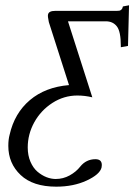

<svg xmlns="http://www.w3.org/2000/svg" viewBox="-20 -471 504 720"><path d="M417 -430.2Q423.8 -430.2 427.7 -430.9Q431.6 -431.6 435.5 -435.3Q439.5 -439 440.9 -446.8L463.9 -451.2L460 -298.8L433.1 -293.9V-298.8Q433.1 -353 418.2 -372.1Q403.3 -391.1 377 -391.1H234.9L326.2 -106Q298.3 -112.8 270 -112.8Q219.7 -112.8 176.5 -85Q133.3 -57.1 108.6 -12.5Q84 32.2 84 82Q84 111.8 94.2 135.5Q104.5 159.2 120.6 172.9Q136.7 186.5 154.3 193.4Q171.9 200.2 189 200.2Q216.8 200.2 241.2 186.8Q265.6 173.3 280.8 153.8Q303.2 126 337.9 126Q361.8 126 361.8 147.9Q361.8 149.4 361.3 152.6Q360.8 155.8 360.8 157.2Q354.5 183.1 304.9 206.1Q255.4 229 190.9 229Q103.5 229 57.4 185.3Q11.2 141.6 11.2 76.2Q11.2 51.8 16.1 34.2Q34.2 -46.4 92 -95.5Q149.9 -144.5 238.8 -151.9L163.1 -388.2Q158.2 -410.6 160.2 -417Q163.1 -430.2 187 -430.2Z"/></svg>

Font: Common Serif News
Style: Italic
Weight: 450
Italic angle: -12°
Designer: Philipp H. Poll, Khaled Hosny
Foundry: Stefan Peev, Context Ltd.
Version: Version 1.026